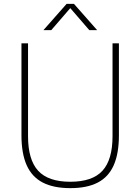

<svg xmlns="http://www.w3.org/2000/svg" viewBox="-20 -964 726 993"><path d="M343.5 9Q257 9 201 -20Q145 -49 118 -109.5Q91 -170 91 -264.5V-740H125V-259.5Q125 -138 177.2 -81Q229.5 -24 343.5 -24Q458 -24 510 -81Q562 -138 562 -259.5V-740H595V-264.5Q595 -170 568.2 -109.5Q541.5 -49 486 -20Q430.5 9 343.5 9ZM204.5 -808 324.5 -944H362.5L482.5 -808H442L337 -929.5H350L245 -808Z"/></svg>

Font: Encode Sans Condensed Thin Thin
Style: Regular
Weight: 250
Version: Version 3.002